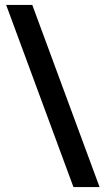

<svg xmlns="http://www.w3.org/2000/svg" viewBox="-20 -747 429 779"><path d="M278 12 5 -727H111L384 12Z"/></svg>

Font: Justus
Style: Bold
Weight: 700
Version: Version 001.001